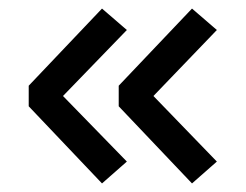

<svg xmlns="http://www.w3.org/2000/svg" viewBox="-20 -532 573 448"><path d="M486 -462 338 -308 486 -155 428 -104 257 -284V-332L428 -512ZM276 -462 127 -308 276 -155 218 -104 47 -284V-332L218 -512Z"/></svg>

Font: Rambla
Style: Regular
Weight: 400
Designer: Martin Sommaruga
Foundry: Martin Sommaruga
Version: Version 1.001